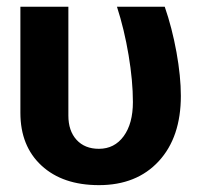

<svg xmlns="http://www.w3.org/2000/svg" viewBox="-20 -536 587 565"><path d="M271 8.8Q164.6 8.8 102.3 -48.6Q40 -106 40 -204.1V-516.1H181.2V-195.8Q181.2 -150.9 205.3 -124.5Q229.5 -98.1 271 -98.1Q316.9 -98.1 344 -135.3Q371.1 -172.4 371.1 -235.8Q371.1 -297.9 358.4 -373.8Q345.7 -449.7 324.2 -516.1H464.8Q486.3 -454.1 499.3 -382.6Q512.2 -311 512.2 -253.9Q512.2 -132.3 447.3 -61.8Q382.3 8.8 271 8.8Z"/></svg>

Font: LT Superior
Style: Bold
Weight: 400
Designer: Daniel Lyons
Foundry: LyonsType
Version: Version 1.000